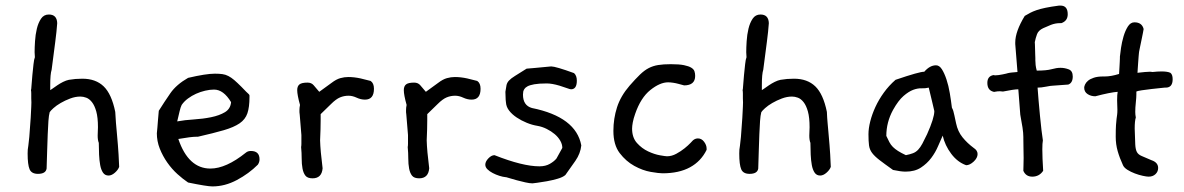

<svg xmlns="http://www.w3.org/2000/svg" viewBox="-20 -630 4242 688"><path d="M407 -32Q403 -21 391.5 -11Q380 -1 369 -1Q356 -1 349 -11.5Q342 -22 339 -38.5Q336 -55 335 -76Q334 -97 334 -118Q330 -128 330 -144Q330 -151 330.5 -159.5Q331 -168 331 -174Q331 -209 325 -230.5Q319 -252 309.5 -264Q300 -276 289 -280Q278 -284 268 -284Q250 -284 231.5 -277Q213 -270 197.5 -261Q182 -252 171.5 -242.5Q161 -233 158 -228Q155 -217 153.5 -196.5Q152 -176 151 -149Q150 -122 149 -90.5Q148 -59 147 -26Q144 -7 116 -7Q93 -7 86 -23.5Q79 -40 79 -80Q79 -90 79.5 -94Q80 -98 81.5 -108Q83 -118 85 -139.5Q87 -161 90 -208Q91 -230 92 -247Q93 -264 92 -277Q92 -288 92 -295Q92 -302 91 -307Q92 -308 93 -324.5Q94 -341 96 -361Q98 -381 100 -399.5Q102 -418 105 -425Q105 -430 104.5 -434Q104 -438 104 -443Q104 -459 105.5 -482.5Q107 -506 112 -527Q117 -548 127 -563Q137 -578 155 -578Q184 -578 185 -547Q183 -518 178 -480Q173 -442 165 -380Q160 -365 160 -325V-307Q162 -308 169 -313Q176 -318 185.5 -324.5Q195 -331 206 -336.5Q217 -342 227 -344Q250 -348 275 -348Q323 -348 351.5 -320.5Q380 -293 393 -229Q394 -205 395.5 -190Q397 -175 398.5 -156.5Q400 -138 402.5 -110Q405 -82 407 -32Z M904 -40Q872 -8 829 15Q786 38 741 38Q722 38 654 24Q636 12 616 -6Q596 -24 579.5 -47.5Q563 -71 552.5 -97.5Q542 -124 542 -153V-152Q543 -161 544 -173Q545 -184 546 -198.5Q547 -213 549 -233Q569 -265 590.5 -296Q612 -327 654 -351Q718 -366 750 -366Q765 -366 776.5 -364.5Q788 -363 798.5 -357.5Q809 -352 819.5 -343Q830 -334 845 -319Q856 -307 862 -301.5Q868 -296 871 -293Q874 -290 874 -288Q874 -286 874 -282Q874 -246 866.5 -224Q859 -202 838.5 -188Q818 -174 782 -163.5Q746 -153 689 -140H683Q665 -140 619 -132Q655 -26 734 -26Q790 -26 861 -83Q868 -89 879 -89Q910 -89 910 -59Q910 -49 904 -40ZM808 -264Q781 -309 747 -309Q732 -309 715 -305Q698 -301 682.5 -294Q667 -287 653.5 -277Q640 -267 631 -254Q627 -246 623.5 -231Q620 -216 615 -195Q642 -200 674.5 -202Q707 -204 736.5 -210Q766 -216 786 -228Q806 -240 808 -264Z M1308 -340Q1320 -332 1320 -312Q1320 -273 1288 -273Q1273 -273 1258 -280Q1243 -287 1229 -287Q1213 -287 1198.5 -281Q1184 -275 1166 -257L1129 -221V-200Q1129 -185 1128.5 -166.5Q1128 -148 1127 -127Q1128 -90 1136 -27Q1133 9 1100 9Q1082 9 1074.5 -0.5Q1067 -10 1064 -26Q1061 -42 1061 -62Q1061 -82 1059 -103Q1060 -108 1060 -115Q1060 -122 1060 -130V-146L1054 -219Q1053 -224 1053 -228Q1053 -232 1053 -236Q1053 -244 1055 -254Q1045 -290 1045 -307Q1045 -321 1053 -327.5Q1061 -334 1082 -334Q1096 -334 1104 -324.5Q1112 -315 1124 -301L1168 -333Q1185 -346 1199.5 -350Q1214 -354 1228 -354Q1249 -354 1272 -349Z M1690 -340Q1702 -332 1702 -312Q1702 -273 1670 -273Q1655 -273 1640 -280Q1625 -287 1611 -287Q1595 -287 1580.5 -281Q1566 -275 1548 -257L1511 -221V-200Q1511 -185 1510.5 -166.5Q1510 -148 1509 -127Q1510 -90 1518 -27Q1515 9 1482 9Q1464 9 1456.5 -0.5Q1449 -10 1446 -26Q1443 -42 1443 -62Q1443 -82 1441 -103Q1442 -108 1442 -115Q1442 -122 1442 -130V-146L1436 -219Q1435 -224 1435 -228Q1435 -232 1435 -236Q1435 -244 1437 -254Q1427 -290 1427 -307Q1427 -321 1435 -327.5Q1443 -334 1464 -334Q1478 -334 1486 -324.5Q1494 -315 1506 -301L1550 -333Q1567 -346 1581.5 -350Q1596 -354 1610 -354Q1631 -354 1654 -349Z M2063 -109Q2060 -80 2042 -54L2006 -3Q1997 5 1978 10.5Q1959 16 1939.5 19.5Q1920 23 1904.5 25Q1889 27 1888 27Q1878 27 1862.5 23.5Q1847 20 1832 16Q1817 12 1806 8.5Q1795 5 1794 5H1793Q1782 4 1769.5 0Q1757 -4 1745.5 -10Q1734 -16 1726.5 -23.5Q1719 -31 1719 -40Q1719 -51 1730 -62.5Q1741 -74 1752 -74Q1853 -34 1913 -34Q1935 -34 1950.5 -43Q1966 -52 1974 -62L1995 -100Q1995 -113 1987.5 -126Q1980 -139 1967.5 -149.5Q1955 -160 1939 -168Q1923 -176 1906 -179Q1887 -182 1867.5 -190Q1848 -198 1831.5 -209Q1815 -220 1804.5 -233.5Q1794 -247 1793 -263Q1792 -263 1791 -301Q1793 -316 1795 -325Q1797 -334 1804 -341.5Q1811 -349 1825.5 -358Q1840 -367 1867 -384Q1875 -385 1896.5 -386.5Q1918 -388 1955 -392Q1971 -392 2037 -368Q2047 -359 2047 -341Q2047 -310 2026 -310Q2025 -310 2024 -310.5Q2023 -311 2021 -311L1985 -323Q1958 -331 1939 -331Q1911 -331 1894.5 -328Q1878 -325 1870 -320.5Q1862 -316 1859 -311Q1856 -306 1855 -302Q1855 -299 1854.5 -296.5Q1854 -294 1854 -291Q1854 -252 1886 -243Q2044 -211 2063 -109Z M2512 -93Q2492 -52 2452.5 -30.5Q2413 -9 2354 -9Q2341 -9 2312 -14Q2283 -19 2253 -35.5Q2223 -52 2200.5 -81.5Q2178 -111 2178 -161Q2178 -205 2191 -245.5Q2204 -286 2236 -323Q2257 -347 2273 -362.5Q2289 -378 2304.5 -386Q2320 -394 2338.5 -397Q2357 -400 2384 -400Q2414 -400 2431 -396.5Q2448 -393 2457 -387.5Q2466 -382 2468.5 -374.5Q2471 -367 2471 -358Q2471 -324 2431 -324Q2432 -324 2426 -325.5Q2420 -327 2411 -329.5Q2402 -332 2392 -333.5Q2382 -335 2374 -335Q2345 -335 2310.5 -307.5Q2276 -280 2256 -222Q2250 -205 2247.5 -191.5Q2245 -178 2245 -169Q2245 -137 2262.5 -117.5Q2280 -98 2302.5 -87.5Q2325 -77 2345 -73.5Q2365 -70 2370 -70Q2387 -70 2403.5 -79Q2420 -88 2433 -98.5Q2446 -109 2454.5 -118Q2463 -127 2463 -127Q2471 -134 2481 -134Q2494 -134 2503 -122Q2512 -110 2512 -98Z M2957 -32Q2953 -21 2941.5 -11Q2930 -1 2919 -1Q2906 -1 2899 -11.5Q2892 -22 2889 -38.5Q2886 -55 2885 -76Q2884 -97 2884 -118Q2880 -128 2880 -144Q2880 -151 2880.5 -159.5Q2881 -168 2881 -174Q2881 -209 2875 -230.5Q2869 -252 2859.5 -264Q2850 -276 2839 -280Q2828 -284 2818 -284Q2800 -284 2781.5 -277Q2763 -270 2747.5 -261Q2732 -252 2721.5 -242.5Q2711 -233 2708 -228Q2705 -217 2703.5 -196.5Q2702 -176 2701 -149Q2700 -122 2699 -90.5Q2698 -59 2697 -26Q2694 -7 2666 -7Q2643 -7 2636 -23.5Q2629 -40 2629 -80Q2629 -90 2629.5 -94Q2630 -98 2631.5 -108Q2633 -118 2635 -139.5Q2637 -161 2640 -208Q2641 -230 2642 -247Q2643 -264 2642 -277Q2642 -288 2642 -295Q2642 -302 2641 -307Q2642 -308 2643 -324.5Q2644 -341 2646 -361Q2648 -381 2650 -399.5Q2652 -418 2655 -425Q2655 -430 2654.5 -434Q2654 -438 2654 -443Q2654 -459 2655.5 -482.5Q2657 -506 2662 -527Q2667 -548 2677 -563Q2687 -578 2705 -578Q2734 -578 2735 -547Q2733 -518 2728 -480Q2723 -442 2715 -380Q2710 -365 2710 -325V-307Q2712 -308 2719 -313Q2726 -318 2735.5 -324.5Q2745 -331 2756 -336.5Q2767 -342 2777 -344Q2800 -348 2825 -348Q2873 -348 2901.5 -320.5Q2930 -293 2943 -229Q2944 -205 2945.5 -190Q2947 -175 2948.5 -156.5Q2950 -138 2952.5 -110Q2955 -82 2957 -32Z M3469 -100Q3483 -91 3483 -78Q3483 -64 3469 -51Q3455 -38 3442 -38Q3411 -49 3388.5 -79Q3366 -109 3358 -144Q3351 -129 3341.5 -106.5Q3332 -84 3317 -64Q3302 -44 3280 -29.5Q3258 -15 3225 -15Q3208 -15 3180 -21Q3149 -43 3131.5 -56.5Q3114 -70 3105 -82Q3096 -94 3094 -109Q3092 -124 3092 -149Q3092 -170 3098.5 -195.5Q3105 -221 3117 -247Q3129 -273 3147 -298Q3165 -323 3189 -344Q3233 -359 3258 -366Q3283 -373 3292 -373Q3312 -396 3334 -396Q3346 -396 3355 -382Q3364 -368 3371.5 -345.5Q3379 -323 3383.5 -296Q3388 -269 3391 -244Q3394 -239 3396 -232.5Q3398 -226 3400 -216L3406 -188Q3412 -159 3429 -138Q3446 -117 3469 -100ZM3328 -232Q3326 -241 3321 -262Q3316 -283 3308 -316Q3296 -313 3282 -313.5Q3268 -314 3252 -308Q3236 -302 3217.5 -286Q3199 -270 3180 -236Q3156 -192 3156 -143Q3162 -130 3167 -120.5Q3172 -111 3179.5 -103.5Q3187 -96 3198 -89Q3209 -82 3226 -74Q3241 -77 3251.5 -81Q3262 -85 3270 -93.5Q3278 -102 3285 -115Q3292 -128 3302 -149Q3328 -207 3328 -232Z M3808 -327 3753 -323Q3746 -323 3728.5 -319.5Q3711 -316 3698 -316Q3699 -298 3701.5 -271Q3704 -244 3706.5 -216Q3709 -188 3712 -164Q3715 -140 3717 -127Q3716 -122 3715.5 -114Q3715 -106 3715 -95Q3715 -66 3718 -18Q3704 3 3679 3Q3656 3 3647 -18Q3647 -27 3647.5 -38.5Q3648 -50 3648 -64Q3648 -78 3647.5 -95.5Q3647 -113 3647 -133V-139Q3647 -153 3644 -173Q3641 -193 3636 -219L3629 -310Q3621 -310 3607.5 -308Q3594 -306 3574 -302Q3571 -302 3568.5 -302.5Q3566 -303 3563 -303Q3554 -303 3547 -301.5Q3540 -300 3541 -301Q3518 -306 3518 -333Q3518 -357 3540 -361Q3541 -361 3542.5 -360.5Q3544 -360 3546 -360Q3551 -360 3558.5 -361Q3566 -362 3573 -363.5Q3580 -365 3584.5 -366Q3589 -367 3588 -367Q3595 -369 3604 -370Q3613 -371 3626 -372L3618 -472V-478Q3618 -517 3652 -573Q3662 -579 3671.5 -584Q3681 -589 3694 -593.5Q3707 -598 3726 -602Q3745 -606 3775 -610H3780Q3806 -610 3806 -579Q3806 -555 3783 -547H3777Q3762 -547 3746 -541L3718 -529Q3701 -521 3696 -507.5Q3691 -494 3688 -479Q3688 -478 3688.5 -470.5Q3689 -463 3689 -453.5Q3689 -444 3689.5 -435Q3690 -426 3690 -422V-414Q3690 -406 3691 -397Q3692 -388 3695 -377Q3730 -377 3748 -382Q3766 -387 3780 -387Q3795 -387 3809.5 -381.5Q3824 -376 3824 -356Q3824 -333 3808 -327Z M4174 -369Q4182 -363 4182 -346Q4182 -316 4157 -316H4153Q4153 -316 4138.5 -314.5Q4124 -313 4106 -311Q4088 -309 4071.5 -306.5Q4055 -304 4052 -302V-292Q4052 -281 4050 -262.5Q4048 -244 4048 -229Q4048 -224 4048.5 -219Q4049 -214 4050 -209Q4046 -197 4046 -169Q4047 -131 4048 -112.5Q4049 -94 4054 -85Q4059 -76 4071 -71Q4083 -66 4106 -56Q4130 -48 4130 -28Q4130 -15 4120.5 -6Q4111 3 4096 3Q4089 3 4075 0Q4061 -3 4046.5 -8.5Q4032 -14 4020 -21.5Q4008 -29 4004 -38Q3992 -64 3985 -88.5Q3978 -113 3978 -140Q3978 -168 3979 -182Q3980 -196 3981 -204Q3982 -212 3983 -218.5Q3984 -225 3984 -237Q3984 -245 3983.5 -253.5Q3983 -262 3983 -270Q3983 -281 3983.5 -288.5Q3984 -296 3985 -301Q3958 -299 3905 -285Q3889 -285 3877 -293Q3865 -301 3865 -316Q3865 -320 3868 -327Q3871 -334 3878.5 -340.5Q3886 -347 3899.5 -351.5Q3913 -356 3933 -356H3939Q3961 -356 3990 -365Q3990 -366 3990.5 -373.5Q3991 -381 3991.5 -390.5Q3992 -400 3992.5 -409Q3993 -418 3993 -422V-427Q3994 -438 3997 -458.5Q4000 -479 4006 -499.5Q4012 -520 4021.5 -535Q4031 -550 4045 -550Q4072 -550 4078 -526Q4078 -524 4075.5 -512Q4073 -500 4070 -485Q4067 -470 4064 -456Q4061 -442 4061 -438Q4061 -436 4060 -427Q4059 -418 4058.5 -407Q4058 -396 4057 -385Q4056 -374 4056 -369Q4054 -369 4083 -372Q4088 -372 4092.5 -372.5Q4097 -373 4101 -373Q4104 -373 4106 -372.5Q4108 -372 4110 -372Q4119 -373 4127 -373.5Q4135 -374 4142 -374Q4164 -374 4174 -369Z"/></svg>

Font: Gaegu
Style: Accents-Regular
Weight: 400
Designer: JIKJI
Foundry: JIKJI
Version: Version 1.00